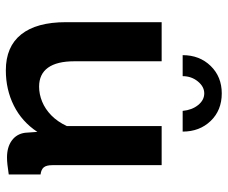

<svg xmlns="http://www.w3.org/2000/svg" viewBox="-81 -689 780 658"><g transform="rotate(90 309.0 -360.0)"><path d="M56 -196V-524H190V-225Q190 -165 212 -134.5Q234 -104 277 -104Q303 -104 328.5 -114.5Q354 -125 375.5 -146Q397 -167 412 -199V-524H546V-150Q546 -129 553.5 -120Q561 -111 578 -109V0Q558 3 544.5 4.5Q531 6 520 6Q484 6 461.5 -10.5Q439 -27 435 -56L432 -98Q397 -45 342 -17.5Q287 10 221 10Q140 10 98 -42.5Q56 -95 56 -196ZM300 -670Q277 -670 259 -648Q241 -626 241 -596H169Q169 -654 206 -692Q243 -730 300 -730Q358 -730 394.5 -692Q431 -654 431 -596H360Q357 -628 340 -649Q323 -670 300 -670Z"/></g></svg>

Font: Raleway Thin
Style: Bold
Weight: 700
Version: Version 4.026